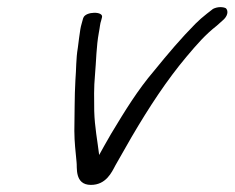

<svg xmlns="http://www.w3.org/2000/svg" viewBox="-20 -503 661 541"><path d="M214.9 -453 214 -450.7C211.8 -441.3 208 -431 206.4 -420.6C203.7 -401.8 202.1 -391.8 199.3 -368.3C193.9 -336.6 195.1 -308.1 192.5 -277.6C189.7 -229.8 190.5 -179.4 189.5 -134.2C189.7 -100.8 193 -76.2 195.7 -46.5C198 -33.6 188.8 18 236.2 18C278.9 18 294.8 -17.5 305.3 -37.3C313.9 -52.5 329.4 -79.9 350.8 -117C401 -202.7 450.5 -277.6 505 -342.6C536.1 -379.5 558.2 -405 590.7 -430.5L606.5 -444.6C622.1 -457.2 624.1 -472 616.6 -479.7C608.8 -483.9 593.2 -484.6 580.2 -477.9L563.3 -464.8C551.1 -455.3 540.5 -445.9 530.5 -435.9C490.8 -395.8 454.6 -353.3 413.7 -302.9C368.1 -249.5 332.3 -191.2 292.9 -125.7C277.3 -99 267.9 -81.6 259.4 -66.3C254.5 -107.1 246.8 -144.5 245.5 -190C245.1 -224.6 244.3 -256.4 247.6 -291.2C251.2 -331.7 251.3 -372.3 258.6 -411.5C261.7 -426.9 261.6 -435.6 265.3 -446L267.4 -454.3C272.1 -471.7 221.5 -471.2 214.9 -453Z"/></svg>

Font: Take Off
Style: Moose
Weight: 400
Foundry: Cannot Into Space Fonts
Version: Version 0.89